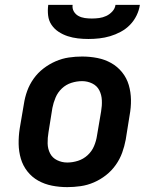

<svg xmlns="http://www.w3.org/2000/svg" viewBox="-20 -760 640 788"><path d="M256 8Q224 8 193.5 2Q163 -4 137 -18.5Q111 -33 92.5 -56.5Q74 -80 65.5 -109Q57 -138 56.5 -169.5Q56 -201 61 -233L78 -333Q82 -360 91.5 -386.5Q101 -413 118 -437Q135 -461 158.5 -479Q182 -497 208.5 -508.5Q235 -520 262.5 -524Q290 -528 317 -528Q349 -528 379.5 -522Q410 -516 436 -501.5Q462 -487 481 -463.5Q500 -440 508.5 -411Q517 -382 517.5 -350.5Q518 -319 512 -287L496 -187Q491 -160 481.5 -133.5Q472 -107 455 -83Q438 -59 415 -41Q392 -23 365.5 -11.5Q339 0 311 4Q283 8 256 8ZM256 -93Q278 -93 300 -100Q322 -107 339.5 -123Q357 -139 366 -160.5Q375 -182 378 -203L395 -303Q399 -326 398 -348.5Q397 -371 387.5 -389.5Q378 -408 358.5 -417.5Q339 -427 317 -427Q295 -427 273 -420Q251 -413 234 -397Q217 -381 208 -359.5Q199 -338 195 -317L179 -217Q175 -194 175.5 -171.5Q176 -149 185.5 -130.5Q195 -112 214.5 -102.5Q234 -93 256 -93ZM343 -600Q321 -600 299.5 -602.5Q278 -605 258 -611.5Q238 -618 220.5 -629.5Q203 -641 191.5 -658Q180 -675 177.5 -696.5Q175 -718 178 -740H278Q276 -725 283 -713Q290 -701 302 -694.5Q314 -688 328 -686Q342 -684 357 -684Q372 -684 387 -686Q402 -688 416 -694.5Q430 -701 441 -713Q452 -725 454 -740H554Q551 -718 540.5 -696.5Q530 -675 513.5 -658Q497 -641 475.5 -629.5Q454 -618 432 -611.5Q410 -605 387.5 -602.5Q365 -600 343 -600Z"/></svg>

Font: Iosevka HT Extended
Style: Bold Italic
Weight: 700
Width: 7
Italic angle: -9°
Monospace: yes
Designer: Belleve Invis
Foundry: Belleve Invis
Version: Version 32.3.0; ttfautohint (v1.8.4)